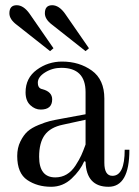

<svg xmlns="http://www.w3.org/2000/svg" viewBox="-20 -704 534 736"><path d="M180 -684Q206 -684 229 -652L321 -519L308 -508L180 -609Q152 -630 152 -653Q152 -684 180 -684ZM44 -684Q70 -684 93 -652L185 -519L172 -508L44 -609Q16 -630 16 -653Q16 -684 44 -684ZM130 -103Q130 -24 192 -24Q216 -24 235.5 -35.5Q255 -47 269.5 -69.5Q284 -92 291.5 -108.5Q299 -125 308 -150V-245L221 -226Q173 -216 151.5 -186.5Q130 -157 130 -103ZM46 -106Q46 -137 58 -161.5Q70 -186 85.5 -200Q101 -214 128 -225Q155 -236 171.5 -240Q188 -244 216 -249L308 -266V-351Q308 -444 215 -444Q181 -444 153 -426.5Q125 -409 125 -387Q125 -377 128 -372Q132 -364 143 -362Q180 -352 180 -323Q180 -284 136 -284Q114 -284 96 -301Q78 -318 78 -350Q78 -405 121 -436.5Q164 -468 218 -468Q284 -468 332 -433.5Q380 -399 380 -326V-80Q380 -30 411 -30Q458 -30 458 -130H476Q476 12 396 12Q311 12 308 -84L303 -86Q288 -51 254.5 -19.5Q221 12 176 12Q123 12 84.5 -14Q46 -40 46 -106Z"/></svg>

Font: Old Standard TT
Style: Regular
Weight: 400
Designer: Alexey Kryukov <alexios@thessalonica.org.ru>
Version: Version 2.2